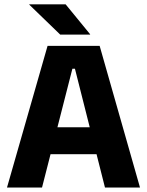

<svg xmlns="http://www.w3.org/2000/svg" viewBox="-20 -846 663 866"><path d="M11.5 0 194.5 -639H429.5L611.5 0H453.5L318 -536H306.5L169.5 0ZM167 -150.5V-272H455V-150.5ZM276 -826.5 386.5 -691.5V-690H251.5L112 -825V-826.5Z"/></svg>

Font: Anek Telugu
Style: Bold
Weight: 700
Designer: Omkar Bhoir (Telugu), Yesha Goshar (Latin)
Foundry: Ek Type
Version: Version 1.003